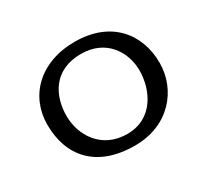

<svg xmlns="http://www.w3.org/2000/svg" viewBox="-104 -587 769 732"><g transform="rotate(-30 280.5 -221.0)"><path d="M49 -228C49 -92 128 8 300 8C450 8 538 -101 538 -219C538 -344 458 -450 297 -450C143 -450 49 -353 49 -228ZM129 -220C129 -309 174 -398 295 -398C404 -398 457 -314 457 -232C457 -150 412 -45 296 -45C183 -45 129 -136 129 -220Z"/></g></svg>

Font: KpMath
Style: Sans
Weight: 400
Version: Version 0.64